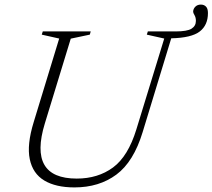

<svg xmlns="http://www.w3.org/2000/svg" viewBox="-20 -807 926 837"><path d="M175.5 -269Q102 -28.5 314.5 -28.5Q407 -28.5 472.8 -77Q538.5 -125.5 574.5 -243L696 -639L620 -656L624.5 -670H745.5Q796 -670 815 -682Q834 -694 834 -716Q834 -730.5 828 -740.8Q822 -751 822 -755.5Q822 -768 831.2 -777.5Q840.5 -787 855.5 -787Q869.5 -787 878 -778.2Q886.5 -769.5 886.5 -750Q886.5 -697.5 850.8 -669.8Q815 -642 726.5 -640L602 -231.5Q562.5 -101.5 487.2 -45.8Q412 10 304.5 10Q223.5 10 173.2 -20Q123 -50 109.8 -113Q96.5 -176 127 -275L238 -639L162 -656L166.5 -670H375.5L371.5 -656L288.5 -638.5Z"/></svg>

Font: Newsreader 16pt Light
Style: Italic
Weight: 300
Italic angle: -17°
Designer: Hugues Gentile
Foundry: Production Type
Version: Version 1.003; ttfautohint (v1.8.3)